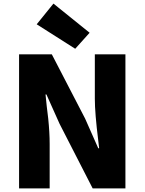

<svg xmlns="http://www.w3.org/2000/svg" viewBox="-20 -1047 804 1067"><path d="M86 -745H268L453 -388L526 -223H531L526 -266Q507 -418 507 -498V-745H677V0H495L311 -359L238 -522H233Q239 -458 248 -388Q256 -310 256 -247V0H86ZM184 -912 277 -1027 478 -865 398 -776Z"/></svg>

Font: Merged Yaku Han JP Black
Style: Regular
Weight: 900
Designer: Ryoko NISHIZUKA 西塚涼子 (kana, bopomofo & ideographs); Paul D. Hunt (Latin, Greek & Cyrillic); Sandoll Communications 산돌커뮤니
Foundry: Adobe
Version: Version 2.004